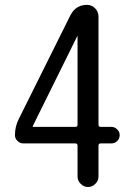

<svg xmlns="http://www.w3.org/2000/svg" viewBox="-20 -750 540 770"><path d="M111.3 -244.1V-242.2Q111.3 -241.2 112.3 -241.2H282.2Q291 -241.2 291 -250V-603.5Q291 -604.5 290 -605Q289.1 -605.5 289.1 -603.5ZM73.2 -174.8Q60.5 -174.8 50.3 -184.6Q40 -194.3 40 -208Q40 -242.2 54.7 -271.5L262.7 -689.5Q284.2 -730.5 329.1 -730.5Q347.7 -730.5 361.3 -716.8Q375 -703.1 375 -683.6V-250Q375 -241.2 383.8 -241.2H426.8Q439.5 -241.2 449.7 -231.4Q460 -221.7 460 -208Q460 -194.3 450.2 -184.6Q440.4 -174.8 426.8 -174.8H383.8Q375 -174.8 375 -166V-42Q375 -25.4 362.3 -12.7Q349.6 0 333 0Q316.4 0 303.7 -12.7Q291 -25.4 291 -42V-166Q291 -174.8 282.2 -174.8Z"/></svg>

Font: Rounded Mgen+ 1mn regular
Style: Regular
Weight: 400
Designer: [Source Han Sans]
Ryoko NISHIZUKA  (kana & ideographs); Paul D. Hunt (Latin, Greek & Cyrillic); Wenlong ZHANG  (bopomofo
Version: Version 1.059.20150602